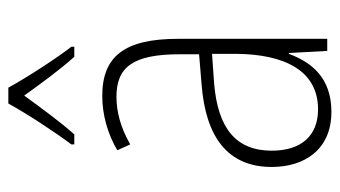

<svg xmlns="http://www.w3.org/2000/svg" viewBox="-197 -607 814 460"><g transform="rotate(-90 210.0 -377.0)"><path d="M230 -764H192C168 -720 122 -650 94 -613V-606H118C147 -638 184 -689 211 -726C239 -687 274 -639 304 -606H328V-613C305 -642 255 -718 230 -764ZM210 -539C165 -539 119 -526 80 -503L94 -472C136 -496 174 -505 208 -505C279 -505 310 -466 310 -353V-307L237 -301C111 -291 40 -238 40 -133C40 -54 82 10 172 10C254 10 291 -38 311 -92H313L318 0H347V-357C347 -486 305 -539 210 -539ZM240 -271 311 -276V-218C310 -101 270 -22 178 -22C115 -22 79 -62 79 -133C79 -219 133 -262 240 -271Z"/></g></svg>

Font: Noto Sans Malayalam Condensed ExtraLight
Style: Regular
Weight: 200
Width: 3
Designer: Jelle Bosma - Monotype Design Team
Foundry: Monotype Imaging Inc.
Version: Version 2.104